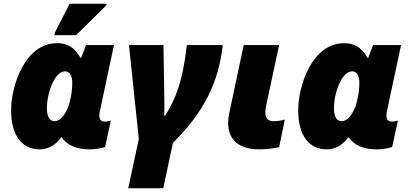

<svg xmlns="http://www.w3.org/2000/svg" viewBox="-20 -796 2232 1036"><path d="M273 -606H390L553 -766L555 -776H356L276 -620ZM194 10C253 10 291 -28 309 -54H313C343 -13 390 10 466 10C498 10 528 3 547 -3L578 -145C572 -143 558 -140 547 -140C523 -140 516 -154 516 -173C516 -183 518 -195 521 -206L595 -553H444L418 -484H414C395 -516 365 -563 288 -563C113 -563 40 -331 40 -201C40 -67 97 10 194 10ZM274 -142C249 -142 233 -166 233 -212C233 -293 274 -411 331 -411C353 -411 370 -392 370 -348C370 -316 365 -278 356 -244C341 -189 310 -142 274 -142Z M672 220H861L913 -25C1083 -193 1160 -354 1182 -553H988C967 -359 927 -260 871 -172H866C867 -195 867 -223 867 -241L862 -553H676L729 -46Z M1380 10C1411 10 1458 5 1486 -2L1517 -151C1495 -145 1478 -142 1456 -142C1431 -142 1412 -152 1412 -190C1412 -200 1413 -211 1416 -225L1486 -553H1295L1217 -185C1213 -167 1211 -149 1211 -132C1211 -54 1256 10 1380 10Z M1743 10C1802 10 1840 -28 1858 -54H1862C1892 -13 1939 10 2015 10C2047 10 2077 3 2096 -3L2127 -145C2121 -143 2107 -140 2096 -140C2072 -140 2065 -154 2065 -173C2065 -183 2067 -195 2070 -206L2144 -553H1993L1967 -484H1963C1944 -516 1914 -563 1837 -563C1662 -563 1589 -331 1589 -201C1589 -67 1646 10 1743 10ZM1823 -142C1798 -142 1782 -166 1782 -212C1782 -293 1823 -411 1880 -411C1902 -411 1919 -392 1919 -348C1919 -316 1914 -278 1905 -244C1890 -189 1859 -142 1823 -142Z"/></svg>

Font: Noto Sans Black
Style: Italic
Weight: 900
Italic angle: -12°
Designer: Monotype Design Team
Foundry: Monotype Imaging Inc.
Version: Version 2.013